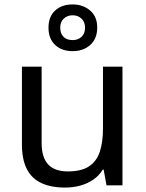

<svg xmlns="http://www.w3.org/2000/svg" viewBox="-20 -837 658 867"><path d="M533 -536V0H461L448 -71H444Q427 -43 400 -25Q373 -7 341 1.5Q309 10 274 10Q210 10 166.5 -10.5Q123 -31 101 -74Q79 -117 79 -185V-536H168V-191Q168 -127 197 -95Q226 -63 287 -63Q347 -63 381.5 -85.5Q416 -108 430.5 -151.5Q445 -195 445 -257V-536ZM308 -606Q259 -606 229 -634Q199 -662 199 -712Q199 -762 229 -789.5Q259 -817 308 -817Q355 -817 387 -789.5Q419 -762 419 -713Q419 -662 387.5 -634Q356 -606 308 -606ZM308 -656Q333 -656 348.5 -671Q364 -686 364 -712Q364 -738 348 -753Q332 -768 308 -768Q284 -768 268 -753Q252 -738 252 -712Q252 -686 266.5 -671Q281 -656 308 -656Z"/></svg>

Font: Noto Sans Oriya
Style: Regular
Weight: 400
Designer: Amélie Bonet and Sol Matas
Foundry: Google LLC
Version: Version 2.006